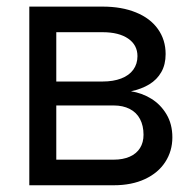

<svg xmlns="http://www.w3.org/2000/svg" viewBox="-20 -550 574 570"><path d="M67 -530.4H284.5Q341.2 -530.4 383.6 -513.1Q426.1 -495.9 448.9 -463.7Q471.7 -431.6 471.7 -389.5Q471.7 -358.4 458.9 -336Q446.1 -313.5 423.2 -299.6Q400.2 -285.6 368.8 -279Q400.6 -274.2 428.5 -257.3Q456.5 -240.3 474.1 -211Q491.7 -181.6 491.7 -142.3Q491.7 -101.5 470.6 -69.1Q449.6 -36.6 410.2 -18.3Q370.9 0 317.7 0H67ZM406.1 -149.9Q406.1 -176.8 395.7 -196.5Q385.4 -216.2 365.2 -226.5Q345 -236.9 317.7 -236.9H147.1V-76H317.7Q345 -76 365.2 -84.9Q385.4 -93.9 395.7 -110.5Q406.1 -127.1 406.1 -149.9ZM388.1 -383.3Q388.1 -416.4 360.5 -435.4Q332.9 -454.4 284.5 -454.4H147.1V-308H284.5Q316.3 -308 339.8 -317Q363.3 -326 375.7 -343.1Q388.1 -360.2 388.1 -383.3Z"/></svg>

Font: Pretendard Variable
Style: Regular
Weight: 400
Designer: Base glyphs from Inter by Rasmus Andersson; Hangul glyphs from Noto Sans CJK(Source Han Sans) by Jang Soo-young and Kang
Foundry: Kil Hyung-jin
Version: Version 1.100;FEAKit 1.0